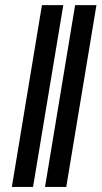

<svg xmlns="http://www.w3.org/2000/svg" viewBox="-20 -740 402 760"><path d="M230.5 -719.7 110.8 0H26.9L146 -719.7ZM361.8 -719.7 242.2 0H158.2L277.3 -719.7Z"/></svg>

Font: Inter Display SemiBold
Style: Italic
Weight: 600
Italic angle: -9.39999°
Designer: Rasmus Andersson
Foundry: rsms
Version: Version 4.000;git-a52131595